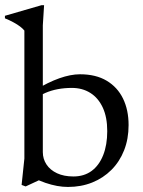

<svg xmlns="http://www.w3.org/2000/svg" viewBox="-24 -730 568 760"><path d="M103.5 -28.5H156L77.5 8L61.5 2L72.5 -102.5V-609Q66 -617 55.5 -625Q45 -633 30 -641.2Q15 -649.5 -4.5 -657.5V-667.5L140.5 -709.5H150.5L145.5 -629.5V-128Q145.5 -101 160 -79Q174.5 -57 201.8 -44.2Q229 -31.5 266.5 -31.5Q309 -31.5 338.8 -53.5Q368.5 -75.5 384.5 -116Q400.5 -156.5 400.5 -211Q400.5 -266 382.8 -304.2Q365 -342.5 333.5 -362.2Q302 -382 260.5 -382Q231 -382 204.5 -377Q178 -372 155.2 -362Q132.5 -352 113 -336.5V-372Q140 -388.5 164.5 -400.5Q189 -412.5 211 -420.2Q233 -428 253.5 -432Q274 -436 292.5 -436Q355.5 -436 398.2 -410.5Q441 -385 463 -339.8Q485 -294.5 485 -235Q485 -180 467.2 -135Q449.5 -90 417 -57.5Q384.5 -25 340.8 -7.5Q297 10 245 10Q224 10 202 6Q180 2 155.8 -6.2Q131.5 -14.5 103.5 -28.5Z"/></svg>

Font: Newsreader 16pt
Style: Regular
Weight: 400
Designer: Hugues Gentile
Foundry: Production Type
Version: Version 1.003